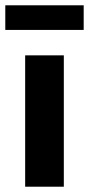

<svg xmlns="http://www.w3.org/2000/svg" viewBox="-30 -705 336 725"><path d="M-10 -685V-592H286V-685ZM65 -496V0H211V-496Z"/></svg>

Font: Cambridge Sans Bold
Style: Regular
Weight: 700
Version: Version 2.020;PS 002.020;hotconv 1.0.88;makeotf.lib2.5.64775